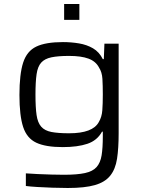

<svg xmlns="http://www.w3.org/2000/svg" viewBox="-20 -728 716 958"><path d="M318 210Q280 210 240 208.5Q200 207 165.5 205Q131 203 109 200V137Q135 139 168.5 140.5Q202 142 236.5 143Q271 144 299 144Q365 144 404 135.5Q443 127 462 105.5Q481 84 487 47Q493 10 493 -48V-71H489Q465 -27 416 -10.5Q367 6 293 6Q208 6 161 -16Q114 -38 95.5 -94.5Q77 -151 77 -254Q77 -358 95.5 -415.5Q114 -473 161 -495.5Q208 -518 294 -518Q335 -518 374 -511.5Q413 -505 444 -487Q475 -469 493 -433H498L501 -510H572V-63Q572 12 564 64Q556 116 530 148.5Q504 181 453.5 195.5Q403 210 318 210ZM325 -63Q443 -63 473 -119Q488 -144 490.5 -177.5Q493 -211 493 -256Q493 -301 491 -334.5Q489 -368 474 -391Q458 -422 421.5 -435.5Q385 -449 325 -449Q270 -449 236.5 -442Q203 -435 185.5 -415.5Q168 -396 162.5 -357.5Q157 -319 157 -256Q157 -192 162.5 -154Q168 -116 185.5 -96Q203 -76 236.5 -69.5Q270 -63 325 -63ZM300 -629V-708H376V-629Z"/></svg>

Font: Saira Expanded
Style: Regular
Weight: 400
Width: 7
Designer: Hector Gatti with collaboration of the Omnibus-Type team
Foundry: Omnibus-Type
Version: Version 1.100; ttfautohint (v1.8.3)